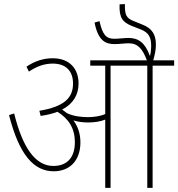

<svg xmlns="http://www.w3.org/2000/svg" viewBox="-20 -916 869 936"><path d="M372 -222C372 -261 362 -296 338 -329C360 -322 385 -319 410 -319C438 -319 469 -323 493 -333V0H519V-596H698V0H724V-596H829V-622H727C735 -650 740 -674 740 -698C740 -746 723 -778 672 -797L635 -812C594 -827 588 -845 589 -896L563 -895C560 -828 579 -807 624 -789L665 -773C707 -757 717 -732 717 -691C717 -675 715 -661 712 -645H710C687 -708 655 -731 606 -731C586 -731 560 -727 537 -727C498 -727 480 -746 465 -813L441 -806C458 -718 494 -701 538 -701C564 -701 587 -705 607 -705C652 -705 675 -678 696 -622H420V-596H493V-360C468 -349 436 -345 409 -345C380 -345 342 -348 307 -364C299 -370 291 -376 283 -382C337 -410 363 -454 363 -509C363 -580 320 -632 237 -632C191 -632 149 -618 109 -591L121 -567C158 -592 196 -606 237 -606C303 -606 336 -568 336 -509C336 -437 291 -396 172 -376L178 -351C209 -355 236 -362 260 -371C315 -337 345 -290 345 -223C345 -149 308 -107 240 -107C154 -107 91 -193 49 -363L24 -355C74 -159 146 -81 242 -81C318 -81 372 -131 372 -222Z"/></svg>

Font: Noto Sans Devanagari SemiCondensed Thin
Style: Regular
Weight: 100
Width: 4
Designer: Jelle Bosma - Monotype Design Team
Foundry: Monotype Imaging Inc.
Version: Version 2.004